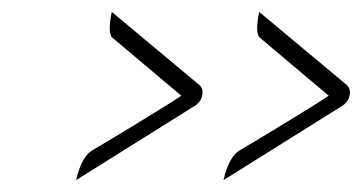

<svg xmlns="http://www.w3.org/2000/svg" viewBox="-20 -443 609 323"><path d="M568 -282Q566 -270 551 -262L356 -140Q365 -179 383 -190Q397 -198 455.5 -233.5Q514 -269 533 -282L419 -378Q408 -384 416 -423L561 -302Q571 -295 568 -282ZM320 -282Q318 -270 303 -262L108 -140Q117 -179 135 -190Q149 -198 207.5 -233.5Q266 -269 285 -282L171 -378Q160 -384 168 -423L313 -302Q323 -295 320 -282Z"/></svg>

Font: Afta serif
Style: Italic
Weight: 400
Italic angle: -12°
Designer: parq.ink
Foundry: Oriol Esparraguera Font
Version: Version 1.000